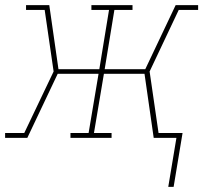

<svg xmlns="http://www.w3.org/2000/svg" viewBox="-36 -540 806 752"><path d="M623 192 655 0H566L530 -251H371L332 -19H401V0H240V-19H311L350 -251H190L71 0H-16V-19H59L174 -260L139 -501H66V-520H157L193 -269H353L391 -501H322V-520H483V-501H412L374 -269H533L652 -520H740V-501H664L550 -260L585 -19H679L644 192Z"/></svg>

Font: Iosevka Etoile Thin Oblique
Style: Regular
Weight: 100
Italic angle: -9°
Designer: Belleve Invis
Foundry: Belleve Invis
Version: Version 15.5.2; ttfautohint (v1.8.4)